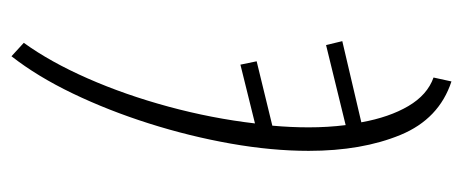

<svg xmlns="http://www.w3.org/2000/svg" viewBox="-262 -324 826 343"><g transform="rotate(90 151.5 -153.0)"><path d="M57 218Q91 171 120.5 104Q150 37 171 -40.5Q192 -118 201 -195L96 -169L90 -198L205 -226Q208 -259 208 -291Q208 -308 207 -324.5Q206 -341 204 -357L61 -322L54 -351L199 -385Q190 -435 170 -469Q150 -503 119 -514L126 -546Q193 -524 221.5 -455Q250 -386 250 -291Q250 -225 237 -151.5Q224 -78 201 -5.5Q178 67 147.5 130.5Q117 194 81 240Z"/></g></svg>

Font: Noto Serif ExtraLight
Style: Italic
Weight: 200
Italic angle: -12°
Designer: Monotype Design Team
Foundry: Monotype Imaging Inc.
Version: Version 2.014; ttfautohint (v1.8.4.7-5d5b)